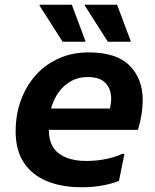

<svg xmlns="http://www.w3.org/2000/svg" viewBox="-20 -780 654 810"><path d="M325 10Q240 10 177.5 -16Q115 -42 80.5 -94Q46 -146 46 -226Q46 -296 68 -356.5Q90 -417 130.5 -462.5Q171 -508 228 -533.5Q285 -559 354 -559Q471 -559 526.5 -503.5Q582 -448 582 -359Q582 -327 576.5 -294Q571 -261 562 -232H136V-322H444Q446 -333 447.5 -343.5Q449 -354 449 -362Q449 -405 425 -430Q401 -455 349 -455Q311 -455 281 -438.5Q251 -422 229.5 -393.5Q208 -365 197 -327.5Q186 -290 186 -250V-233Q186 -164 228.5 -132.5Q271 -101 344 -101Q390 -101 431 -110Q472 -119 495 -131H505L482 -17Q453 -5 412 2.5Q371 10 325 10ZM244 -604 147 -756V-760H283L340 -608V-604ZM435 -604 338 -756V-760H474L531 -608V-604Z"/></svg>

Font: Kufam SemiBold
Style: Italic
Weight: 600
Italic angle: -11°
Designer: Artur Schmal
Foundry: Original Type
Version: Version 1.301; ttfautohint (v1.8.3)